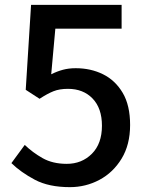

<svg xmlns="http://www.w3.org/2000/svg" viewBox="-20 -757 610 791"><path d="M268 14Q181 14 123.5 -16.5Q66 -47 27 -85L82 -160Q114 -129 155.5 -105.5Q197 -82 255 -82Q317 -82 358.5 -123.5Q400 -165 400 -239Q400 -311 361.5 -351Q323 -391 260 -391Q225 -391 200 -381Q175 -371 143 -350L86 -387L108 -737H481V-639H208L191 -451Q215 -463 239 -469.5Q263 -476 292 -476Q354 -476 404.5 -451Q455 -426 485.5 -374.5Q516 -323 516 -242Q516 -161 481 -103.5Q446 -46 389.5 -16Q333 14 268 14Z"/></svg>

Font: Source Han Sans TC Medium
Style: Regular
Weight: 500
Designer: Ryoko NISHIZUKA Ë•øÂ°öÊ∂ºÂ≠ê (kana, bopomofo & ideographs); Paul D. Hunt (Latin, Greek & Cyrillic); Sandoll Communicatio
Foundry: Adobe
Version: Version 2.004;hotconv 1.0.118;makeotfexe 2.5.65603